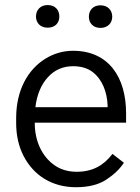

<svg xmlns="http://www.w3.org/2000/svg" viewBox="-20 -742 564 771"><path d="M284.7 9.8C334.5 9.8 375 0 405.8 -20C436.5 -40 460.4 -62.5 477.5 -88.4L431.6 -124C396 -77.1 351.1 -52.2 288.1 -52.2C253.4 -52.2 223.6 -61 198.7 -78.6C148.4 -113.8 119.6 -175.8 119.6 -247.6V-249.5H486.3V-287.6C486.3 -432.1 416 -538.1 273.4 -538.1C233.9 -538.1 196.3 -527.3 161.6 -505.9C91.8 -462.4 44.9 -379.9 44.9 -268.1V-247.6C44.9 -197.8 55.2 -153.3 75.2 -114.7C115.7 -37.1 189.5 9.8 284.7 9.8ZM273.4 -476.1C305.2 -476.1 331.5 -468.3 351.6 -453.1C391.6 -422.4 410.2 -371.1 412.1 -318.4V-311.5H122.1C128.4 -362.8 145.5 -402.8 172.4 -432.1C199.2 -461.4 232.9 -476.1 273.4 -476.1ZM124.5 -675.8C124.5 -650.4 141.6 -630.9 171.4 -630.9C202.1 -630.9 218.3 -650.4 218.3 -675.8C218.3 -701.2 202.1 -721.7 171.4 -721.7C141.6 -721.7 124.5 -701.2 124.5 -675.8ZM336.9 -674.8C336.9 -649.9 353.5 -629.9 383.3 -629.9C413.1 -629.9 430.7 -649.9 430.7 -674.8C430.7 -700.7 413.1 -720.7 383.3 -720.7C353.5 -720.7 336.9 -700.7 336.9 -674.8Z"/></svg>

Font: Vazirmatn Light
Style: Regular
Weight: 300
Designer: Saber Rastikerdar
Foundry: Saber Rastikerdar
Version: Version 33.003